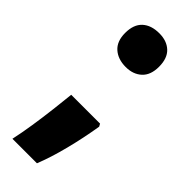

<svg xmlns="http://www.w3.org/2000/svg" viewBox="-234 -588 753 753"><g transform="rotate(45 142.5 -211.0)"><path d="M48 -467Q48 -514 73.5 -537.5Q99 -561 144 -561Q186 -561 211 -537.5Q236 -514 236 -467Q236 -421 210.5 -397.5Q185 -374 144 -374Q101 -374 74.5 -397.5Q48 -421 48 -467ZM236 -135Q224 -61 205.5 11.5Q187 84 165 139H29Q38 98 46 46.5Q54 -5 60 -56Q66 -107 70 -146H230Z"/></g></svg>

Font: Noto Sans Lao Looped Condensed Black
Style: Regular
Weight: 900
Width: 3
Designer: Mark Frömberg, Ben Mitchell
Foundry: The Fontpad Ltd
Version: Version 1.002; ttfautohint (v1.8.4.7-5d5b)